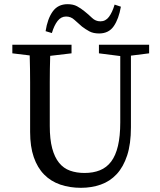

<svg xmlns="http://www.w3.org/2000/svg" viewBox="-20 -883 767 918"><path d="M218 -281Q218 -217 229.5 -174Q241 -131 262.5 -104.5Q284 -78 315 -67Q346 -56 384 -56Q426 -56 458 -69Q490 -82 511.5 -110.5Q533 -139 544 -185.5Q555 -232 555 -298V-615L453 -628V-669H693V-628L606 -617V-274Q606 -195 588 -140Q570 -85 538 -50.5Q506 -16 462 -0.5Q418 15 367 15Q313 15 268 -0.5Q223 -16 191 -48.5Q159 -81 141.5 -131.5Q124 -182 124 -252V-360Q124 -425 124 -489Q124 -553 122 -618L39 -628V-669H322V-628L220 -616Q218 -553 218 -489.5Q218 -426 218 -360ZM198 -734Q207 -793 232 -828Q257 -863 303 -863Q330 -863 348.5 -853Q367 -843 384 -829Q403 -814 420 -797.5Q437 -781 460 -781Q485 -781 501 -802.5Q517 -824 528 -861L558 -851Q548 -793 524 -758Q500 -723 454 -723Q426 -723 407.5 -733Q389 -743 372 -756Q353 -772 336 -788Q319 -804 296 -804Q272 -804 255.5 -783Q239 -762 228 -725Z"/></svg>

Font: Source Serif Pro
Style: Regular
Weight: 400
Designer: Frank Grießhammer
Foundry: Adobe Systems Incorporated
Version: Version 2.000;PS 1.000;hotconv 16.6.51;makeotf.lib2.5.65220